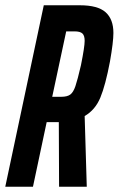

<svg xmlns="http://www.w3.org/2000/svg" viewBox="-31 -708 450 728"><path d="M135 -688H272Q340 -688 369.5 -661.5Q399 -635 399 -583Q399 -549 386 -475Q369 -385 349.5 -338Q330 -291 290 -268L298 0H193L192 -245H187H146L94 0H-11ZM276 -461Q290 -531 290 -553Q290 -573 281.5 -581Q273 -589 252 -589H220L167 -341H201Q224 -341 235.5 -349.5Q247 -358 255 -381.5Q263 -405 276 -461Z"/></svg>

Font: Saira Ultra Condensed
Style: Bold Italic
Weight: 700
Width: 1
Italic angle: -12°
Designer: Hector Gatti with collaboration of the Omnibus-Type team
Foundry: Omnibus-Type
Version: Version 1.001; ttfautohint (v1.8)